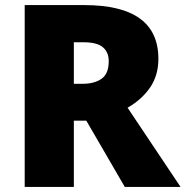

<svg xmlns="http://www.w3.org/2000/svg" viewBox="-20 -827 729 754"><path d="M311 -807Q602 -807 602 -596Q602 -531 569.5 -483.5Q537 -436 481 -404L689 -93H470L319 -353H270V-93H77V-807ZM308 -661H270V-498H306Q350 -498 378.5 -517.5Q407 -537 407 -587Q407 -622 384 -641.5Q361 -661 308 -661Z"/></svg>

Font: Noto Sans Kannada UI Black
Style: Regular
Weight: 900
Designer: Jelle Bosma - Monotype Design Team
Foundry: Monotype Imaging Inc.
Version: Version 2.005; ttfautohint (v1.8.4.7-5d5b)